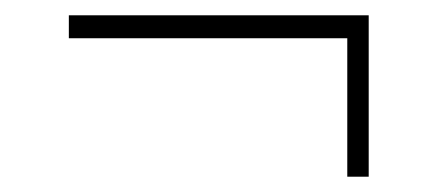

<svg xmlns="http://www.w3.org/2000/svg" viewBox="-20 -319 572 251"><path d="M70 -299H462V-88H434V-269H70Z"/></svg>

Font: Arapey Thin-Display
Style: Regular
Weight: 100
Designer: Eduardo Rodriguez Tunni
Foundry: Eduardo Rodriguez Tunni
Version: Version 4.000